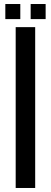

<svg xmlns="http://www.w3.org/2000/svg" viewBox="-20 -935 253 955"><path d="M58 0V-800H155V0ZM132.5 -840V-915H207V-840ZM6.5 -840V-915H81V-840Z"/></svg>

Font: Big Shoulders Stencil Text Thin SemiBold
Style: Regular
Weight: 600
Version: Version 2.001